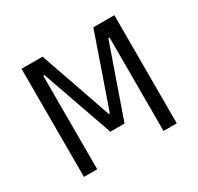

<svg xmlns="http://www.w3.org/2000/svg" viewBox="-118 -657 821 796"><g transform="rotate(-30 293.0 -259.0)"><path d="M70.8 0H134.3V-447.3H140.1L259.3 -107.4H327.1L445.8 -447.3H451.7V0H515.1V-517.6H414.6L295.4 -174.3H290.5L171.4 -517.6H70.8Z"/></g></svg>

Font: Cascadia Mono NF Light
Style: Regular
Weight: 300
Monospace: yes
Designer: Aaron Bell
Foundry: Saja Typeworks
Version: Version 2404.023